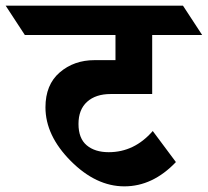

<svg xmlns="http://www.w3.org/2000/svg" viewBox="-108 -695 736 680"><path d="M431 -571V-362H284Q231 -362 200.5 -334.5Q170 -307 170 -256Q170 -205 199 -180.5Q228 -156 277 -156Q368 -156 433 -231L515 -121Q433 -35 332.5 -35Q232 -35 142.5 -125Q53 -215 53 -315Q53 -395 103.5 -438.5Q154 -482 227 -482H301V-571H-20L-88 -675H540L608 -571Z"/></svg>

Font: Halant
Style: Bold
Weight: 700
Designer: Hitesh Malaviya (Devanagari), Satya Rajpurohit (Latin)
Foundry: Indian Type Foundry
Version: Version 1.101;PS 1.0;hotconv 1.0.78;makeotf.lib2.5.61930; tt